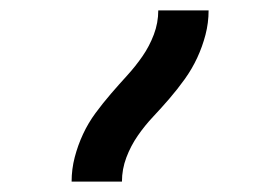

<svg xmlns="http://www.w3.org/2000/svg" viewBox="-20 -792 540 370"><path d="M118 -442Q118 -466 124 -489Q130 -512 140 -533.5Q150 -555 164 -574Q178 -593 193.5 -611Q209 -629 225 -646.5Q241 -664 254.5 -683.5Q268 -703 276.5 -725.5Q285 -748 285 -772H382Q382 -748 376 -725Q370 -702 360 -680.5Q350 -659 336 -639.5Q322 -620 306.5 -602Q291 -584 275 -567Q259 -550 245.5 -530.5Q232 -511 223.5 -488.5Q215 -466 215 -442Z"/></svg>

Font: Moesevka
Style: Bold
Weight: 700
Monospace: yes
Designer: Belleve Invis
Foundry: Belleve Invis
Version: Version 32.5.0; ttfautohint (v1.8.4)